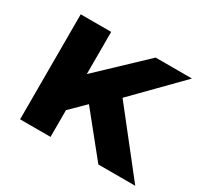

<svg xmlns="http://www.w3.org/2000/svg" viewBox="-117 -695 897 852"><g transform="rotate(30 331.0 -269.0)"><path d="M303 -211 228 -137V0H72V-538H228V-322L456 -538H642L418 -310L662 0H473Z"/></g></svg>

Font: CMG Sans
Style: Bold
Weight: 700
Designer: Julieta Ulanovsky
Foundry: Julieta Ulanovsky
Version: Version 7.200